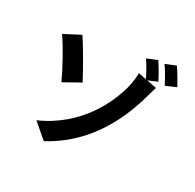

<svg xmlns="http://www.w3.org/2000/svg" viewBox="-196 -1081 1392 1370"><g transform="rotate(30 500.0 -396.0)"><path d="M360 -426C323 -496 237 -649 188 -720L59 -653C113 -578 187 -440 228 -352ZM825 -701C807 -738 772 -799 747 -835L665 -801C690 -766 720 -713 739 -672L674 -685C675 -660 670 -607 658 -562C622 -425 510 -161 209 -28L329 75C610 -76 735 -328 800 -543C806 -563 821 -618 832 -654L751 -670ZM799 -833C827 -797 857 -740 879 -699L962 -735C943 -770 907 -831 882 -867Z"/></g></svg>

Font: Noto Sans Japanese Bold
Style: Bold
Weight: 700
Designer: Ryoko NISHIZUKA (kana & ideographs); Paul D. Hunt (Latin, Greek & Cyrillic); Wenlong ZHANG (bopomofo); Sandoll Communica
Foundry: Adobe Systems Incorporated
Version: Version 1.000;PS 1;hotconv 1.0.78;makeotf.lib2.5.61930